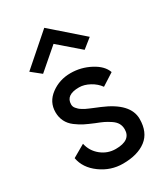

<svg xmlns="http://www.w3.org/2000/svg" viewBox="-180 -790 764 880"><g transform="rotate(-30 201.5 -350.0)"><path d="M203 -625 93 -530 43 -570 203 -710 363 -570 313 -530ZM91 -161Q100 -119 133.5 -92Q167 -65 210 -65Q290 -65 290 -123Q290 -141 282 -155Q274 -169 256.5 -180.5Q239 -192 225.5 -198.5Q212 -205 186 -215Q157 -227 138 -236.5Q119 -246 97.5 -262Q76 -278 65 -300Q54 -322 54 -349Q54 -403 99 -436.5Q144 -470 203 -470Q258 -470 307 -444Q356 -418 369 -380L305 -339Q288 -363 259.5 -378.5Q231 -394 204 -394Q134 -394 134 -344Q134 -338 136 -332.5Q138 -327 142.5 -322Q147 -317 151.5 -312.5Q156 -308 164.5 -303Q173 -298 178 -295Q183 -292 194.5 -287.5Q206 -283 211 -280.5Q216 -278 229 -273Q242 -268 246 -266Q373 -213 373 -130Q373 -59 328 -24.5Q283 10 205 10Q141 10 88 -28.5Q35 -67 25 -123Z"/></g></svg>

Font: renner_400book
Style: Book
Weight: 400
Version: Version 003.000 ; ttfautohint (v0.97) -l 8 -r 50 -G 200 -x 1